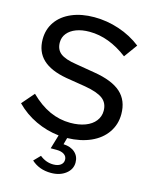

<svg xmlns="http://www.w3.org/2000/svg" viewBox="-136 -797 884 1115"><g transform="rotate(15 306.5 -239.5)"><path d="M280 230Q209 230 162 187L199 149Q236 179 280 179Q308 179 324 167Q340 155 340 135Q340 115 323 103.5Q306 92 277 92H242L267 8Q194 0 127 -31.5Q60 -63 8 -116L72 -190Q129 -134 188.5 -107Q248 -80 313 -80Q364 -80 402.5 -94.5Q441 -109 462 -136Q483 -163 483 -197Q483 -244 450 -269Q417 -294 341 -307L224 -326Q128 -343 80.5 -388Q33 -433 33 -508Q33 -568 65 -613.5Q97 -659 155.5 -684Q214 -709 291 -709Q367 -709 440.5 -684.5Q514 -660 573 -614L515 -534Q402 -620 286 -620Q240 -620 206 -607Q172 -594 153 -570.5Q134 -547 134 -516Q134 -473 163 -450.5Q192 -428 259 -418L372 -399Q483 -381 535 -334Q587 -287 587 -205Q587 -143 553.5 -94.5Q520 -46 459.5 -19Q399 8 319 10L308 50Q352 52 377.5 75Q403 98 403 135Q403 176 368 203Q333 230 280 230Z"/></g></svg>

Font: Red Hat Display SemiBold
Style: Regular
Weight: 600
Designer: Pentagram, MCKL
Foundry: Pentagram, MCKL
Version: Version 1.023